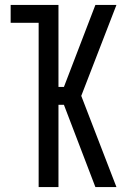

<svg xmlns="http://www.w3.org/2000/svg" viewBox="-20 -755 540 775"><path d="M136 0H216V-332H238L365 0H450L308 -368L450 -735H365L238 -404H216V-735H23V-663H136Z"/></svg>

Font: Iosevka SS09
Style: Regular
Weight: 400
Monospace: yes
Designer: Belleve Invis
Foundry: Belleve Invis
Version: Version 5.2.1; ttfautohint (v1.8.3)